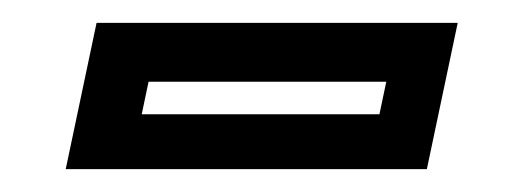

<svg xmlns="http://www.w3.org/2000/svg" viewBox="-20 -386 458 168"><path d="M37.5 -238 64.5 -366H380.5L353.5 -238ZM104 -286H312L318 -314.5H110Z"/></svg>

Font: Tourney Thin SemiBold
Style: Italic
Weight: 600
Italic angle: -12°
Version: Version 1.015